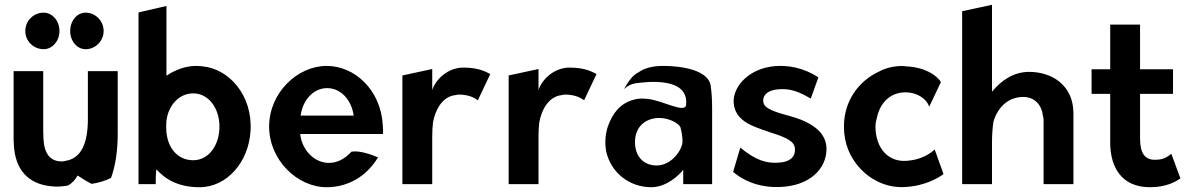

<svg xmlns="http://www.w3.org/2000/svg" viewBox="-20 -771 4997 804"><path d="M86 -641C86 -599 120 -565 163 -565C199 -565 229 -599 229 -641C229 -684 199 -718 163 -718C120 -718 86 -684 86 -641ZM274 -641C274 -599 302 -565 339 -565C379 -565 414 -599 414 -641C414 -684 379 -718 339 -718C302 -718 274 -684 274 -641ZM37 -473V-203C37 -190 37 -177 38 -165C43 -61 98 0 195 9C218 12 241 10 264 6C282 -3 295 -19 305 -36C327 -22 345 -10 364 -1C394 -6 422 -14 445 -26C464 -79 473 -140 473 -213V-473H348V-274C348 -177 324 -107 252 -97C248 -96 244 -95 239 -95C189 -95 165 -129 162 -190C161 -207 161 -225 161 -243V-473Z M815 13C932 13 1021 -94 1029 -221C1039 -374 937 -483 829 -493C821 -494 812 -495 802 -495C756 -495 713 -478 677 -454V-746L560 -719V0H632C632 -12 632 -47 635 -62C672 -20 728 13 815 13ZM676 -237C676 -247 676 -256 677 -266C685 -329 729 -380 789 -380C855 -380 899 -316 899 -241C899 -164 855 -100 789 -100C723 -100 676 -154 676 -237Z M1237 -210H1584C1584 -222 1584 -234 1583 -246C1575 -395 1465 -495 1348 -495C1225 -495 1107 -382 1107 -241C1107 -101 1225 13 1348 13C1433 13 1513 -29 1563 -112C1541 -121 1489 -142 1452 -136C1420 -101 1385 -87 1351 -89C1291 -93 1244 -146 1237 -210ZM1461 -287H1239C1247 -349 1290 -402 1350 -402C1407 -402 1452 -353 1461 -287Z M2033 -461C2019 -467 1991 -488 1920 -488C1855 -488 1804 -438 1790 -394V-482L1665 -455V0H1790V-201C1790 -220 1791 -239 1793 -257C1802 -310 1832 -368 1889 -373C1892 -374 1896 -375 1900 -375C1950 -375 1972 -357 1981 -351Z M2478 -461C2464 -467 2436 -488 2365 -488C2300 -488 2249 -438 2235 -394V-482L2110 -455V0H2235V-201C2235 -220 2236 -239 2238 -257C2247 -310 2277 -368 2334 -373C2337 -374 2341 -375 2345 -375C2395 -375 2417 -357 2426 -351Z M2652 -467C2629 -457 2608 -425 2593 -398C2609 -412 2623 -420 2648 -423C2678 -427 2866 -453 2853 -332C2849 -294 2754 -351 2691 -357C2669 -359 2651 -359 2632 -353C2574 -337 2544 -293 2526 -243C2515 -211 2512 -176 2518 -139C2537 -48 2616 13 2707 13C2772 13 2825 -39 2841 -60V0H2962V-320C2962 -353 2960 -383 2956 -413C2945 -477 2838 -495 2756 -495C2708 -495 2676 -484 2652 -467ZM2730 -78C2676 -78 2639 -115 2639 -176C2639 -243 2686 -277 2741 -277C2782 -277 2821 -255 2829 -239C2834 -221 2838 -200 2838 -179C2838 -144 2792 -78 2730 -78Z M3050 -51C3111 0 3184 15 3246 12C3368 8 3441 -62 3441 -148C3440 -205 3401 -238 3354 -261C3301 -287 3238 -293 3199 -316C3185 -324 3176 -333 3176 -350C3176 -379 3203 -394 3239 -397C3284 -401 3320 -391 3375 -358L3407 -447C3345 -488 3278 -499 3224 -494C3122 -485 3055 -417 3052 -350C3052 -278 3108 -250 3173 -228C3212 -213 3257 -203 3285 -184C3299 -175 3309 -164 3309 -144C3309 -109 3281 -92 3241 -90C3191 -86 3145 -99 3080 -153Z M3871 -324 3920 -427C3904 -456 3851 -490 3775 -493C3763 -495 3751 -495 3740 -494C3711 -492 3684 -484 3658 -470C3576 -431 3514 -349 3514 -241C3514 -206 3520 -174 3532 -144C3567 -57 3649 6 3740 12C3750 13 3761 13 3771 12C3853 8 3911 -27 3931 -42L3894 -145C3890 -142 3886 -138 3881 -134C3862 -120 3829 -103 3790 -99C3702 -85 3646 -149 3646 -242C3646 -253 3648 -264 3651 -274C3661 -328 3695 -372 3747 -382C3805 -393 3859 -363 3871 -324Z M4475 0V-296C4475 -415 4384 -470 4290 -470C4223 -470 4172 -433 4134 -387V-751L4009 -724V0H4134V-175C4134 -205 4136 -234 4140 -261C4156 -317 4198 -365 4265 -365C4314 -365 4343 -329 4347 -287C4349 -281 4350 -274 4350 -268V0Z M4923 -24 4885 -127C4874 -119 4858 -105 4833 -103C4828 -102 4822 -102 4815 -102C4772 -102 4754 -133 4754 -191V-378H4892V-481H4754V-668H4629V-481H4551V-378H4629V-171C4630 -70 4677 13 4796 13C4866 13 4906 -12 4923 -24Z"/></svg>

Font: Bluebird
Style: Nrw
Weight: 400
Designer: Jasper
Foundry: Cannot Into Space Fonts
Version: Version 0.98